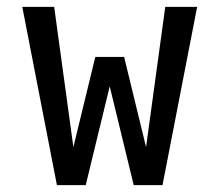

<svg xmlns="http://www.w3.org/2000/svg" viewBox="-20 -540 640 560"><path d="M146 0 45 -520H138L194 -111L258 -374H342L406 -111L462 -520H555L454 0H370L300 -288L230 0Z"/></svg>

Font: Iosevka Medium Extended
Style: Regular
Weight: 500
Width: 7
Monospace: yes
Designer: Belleve Invis
Foundry: Belleve Invis
Version: Version 32.5.0; ttfautohint (v1.8.4)